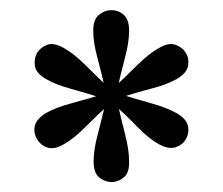

<svg xmlns="http://www.w3.org/2000/svg" viewBox="-20 -608 441 380"><path d="M348.4 -502.4Q354.8 -491.1 352 -477Q349.2 -462.9 329.8 -451.6Q309.7 -440.3 279.8 -432.7Q250 -425 204.8 -410.5L196 -425.8Q229 -456.5 251.6 -479Q274.2 -501.6 294.4 -512.9Q313.7 -524.2 327.4 -519.4Q341.1 -514.5 348.4 -502.4ZM347.6 -332.3Q341.1 -321 327.4 -316.5Q313.7 -312.1 294.4 -322.6Q274.2 -333.9 252.8 -356Q231.5 -378.2 196 -410.5L204.8 -425.8Q248.4 -412.1 279 -403.6Q309.7 -395.2 329.8 -383.9Q349.2 -372.6 352 -358.5Q354.8 -344.4 347.6 -332.3ZM200 -247.6Q186.3 -248.4 175.8 -257.3Q165.3 -266.1 165.3 -288.7Q165.3 -312.1 173.4 -341.9Q181.5 -371.8 191.9 -417.7H209.7Q219.4 -373.4 227.4 -342.7Q235.5 -312.1 235.5 -288.7Q236.3 -266.1 225 -256.9Q213.7 -247.6 200 -247.6ZM53.2 -333.1Q46 -345.2 48.8 -358.5Q51.6 -371.8 70.2 -383.9Q90.3 -395.2 120.2 -403.2Q150 -411.3 196 -425L204.8 -409.7Q171 -379 148.8 -356.5Q126.6 -333.9 106.5 -322.6Q87.1 -311.3 73.4 -316.1Q59.7 -321 53.2 -333.1ZM53.2 -503.2Q60.5 -514.5 73.4 -519.4Q86.3 -524.2 106.5 -512.9Q126.6 -501.6 148.4 -479.8Q170.2 -458.1 204.8 -425L196 -409.7Q152.4 -423.4 121.4 -431.9Q90.3 -440.3 71 -451.6Q51.6 -462.9 49.2 -477Q46.8 -491.1 53.2 -503.2ZM200.8 -587.9Q214.5 -587.9 225 -578.6Q235.5 -569.4 235.5 -546.8Q235.5 -524.2 227.4 -494Q219.4 -463.7 208.9 -417.7H191.1Q181.5 -462.1 173 -493.1Q164.5 -524.2 164.5 -546.8Q164.5 -569.4 175.8 -578.6Q187.1 -587.9 200.8 -587.9Z"/></svg>

Font: Playfair 9pt
Style: Regular
Weight: 400
Designer: Claus Eggers Sørensen
Foundry: Claus Eggers Sørensen
Version: Version 2.203